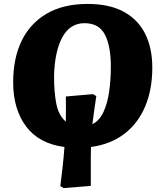

<svg xmlns="http://www.w3.org/2000/svg" viewBox="-20 -737 830 977"><path d="M304 220 287 210Q292 171 298 118.5Q304 66 308 11Q178 -6 112.5 -94Q47 -182 47 -318Q47 -441 90.5 -530Q134 -619 218.5 -668Q303 -717 426 -717Q537 -717 610 -677Q683 -637 719 -564.5Q755 -492 755 -393Q755 -282 719 -196Q683 -110 613.5 -56.5Q544 -3 443 11Q442 29 442 62Q442 95 442 133.5Q442 172 442 209ZM450 -105Q486 -123 506.5 -167Q527 -211 535.5 -271.5Q544 -332 544 -399Q544 -502 514 -560.5Q484 -619 410 -619Q336 -619 297 -547Q258 -475 255 -349Q255 -268 266.5 -209Q278 -150 315 -118Q316 -159 315.5 -197.5Q315 -236 315 -246L453 -258L470 -248Q466 -222 461 -186.5Q456 -151 450 -105Z"/></svg>

Font: Literata 12pt ExtraBold
Style: Italic
Weight: 800
Italic angle: -2°
Designer: Latin by Veronika Burian and Jose Scaglione. Greek by Irene Vlachou. Cyrillic by Vera Evstafieva
Foundry: TypeTogether
Version: Version 3.002